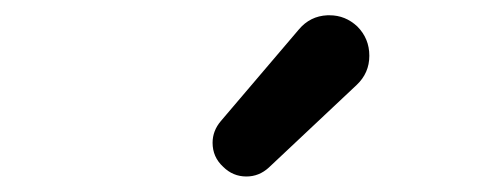

<svg xmlns="http://www.w3.org/2000/svg" viewBox="-20 -890 653 250"><path d="M330.1 -671.9Q317.4 -660.2 300.8 -660.2Q283.2 -660.2 270.5 -672.9Q256.8 -685.5 256.8 -704.1Q256.8 -719.7 267.6 -732.4L369.1 -851.6Q383.8 -869.1 406.2 -870.1Q408.2 -870.1 409.2 -870.1Q429.7 -870.1 445.3 -855.5Q460.9 -839.8 460.9 -817.4Q460.9 -794.9 444.3 -779.3Z"/></svg>

Font: Gen Jyuu GothicX Medium
Style: Regular
Weight: 500
Designer: Ryoko NISHIZUKA (kana &amp; ideographs); Paul D. Hunt (Latin, Greek &amp; Cyrillic); Wenlong ZHANG (bopomofo); Sandoll C
Version: Version 1.058.20140828